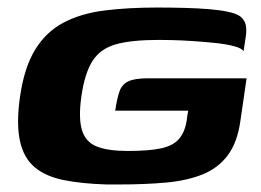

<svg xmlns="http://www.w3.org/2000/svg" viewBox="-20 -485 693 510"><path d="M263 5Q198 3 150 -6.5Q102 -16 72.5 -40.5Q43 -65 33 -110.5Q23 -156 33 -227Q44 -305 73 -352.5Q102 -400 148 -424.5Q194 -449 256.5 -457Q319 -465 397 -465Q435 -465 471.5 -464Q508 -463 537 -460.5Q566 -458 584 -454Q611 -449 621.5 -438.5Q632 -428 633.5 -415Q635 -402 633 -389L627 -349Q622 -357 601 -362.5Q580 -368 550.5 -371Q521 -374 491 -376Q461 -378 436.5 -378.5Q412 -379 402 -379Q330 -379 288.5 -367.5Q247 -356 226 -323.5Q205 -291 196 -228Q188 -170 198 -138.5Q208 -107 238 -95.5Q268 -84 319 -84Q376 -84 408 -91Q440 -98 455.5 -116Q471 -134 476 -165Q477 -174 478 -180.5Q479 -187 480 -191H286Q291 -224 297.5 -242.5Q304 -261 321 -269Q338 -277 373 -277H635L619 -167Q611 -107 585 -72.5Q559 -38 517.5 -21.5Q476 -5 420.5 0Q365 5 296 5Q288 5 279.5 5Q271 5 263 5Z"/></svg>

Font: Genos Thin
Style: Bold Italic
Weight: 700
Italic angle: -8°
Version: Version 1.010